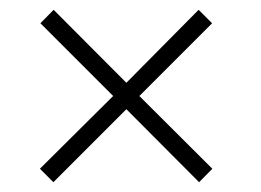

<svg xmlns="http://www.w3.org/2000/svg" viewBox="-20 -528 533 392"><path d="M264.5 -332 413.5 -183.5 386.5 -156 238 -305 89 -156 61.5 -183.5 211 -332 62.5 -480.5 89.5 -508 238 -359 385.5 -508 413 -480.5Z"/></svg>

Font: League Spartan Thin ExtraLight
Style: Regular
Weight: 250
Version: Version 2.002